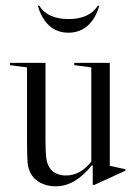

<svg xmlns="http://www.w3.org/2000/svg" viewBox="-20 -645 483 675"><path d="M241 -416V-424H366V-62L421 -50V-45L312 5H306V-63L303 -64Q244 10 176 10Q145 10 121 -3Q97 -16 86 -39Q83 -46 80.5 -54Q78 -62 77 -74.5Q76 -87 75.5 -106Q75 -125 75 -153V-408L15 -416V-424H140V-153Q140 -114 142 -95Q144 -76 150 -63Q158 -46 174 -37Q190 -28 211 -28Q263 -28 301 -77V-408ZM221 -530Q181 -530 153.5 -554.5Q126 -579 113 -625H118Q147 -578 221 -578Q294 -578 324 -625H329Q316 -579 288 -554.5Q260 -530 221 -530Z"/></svg>

Font: Libre Caslon Display
Style: Regular
Weight: 400
Designer: Pablo Impallari, Rodrigo Fuenzalida
Foundry: Pablo Impallari, Rodrigo Fuenzalida
Version: Version 1.002; ttfautohint (v1.5)